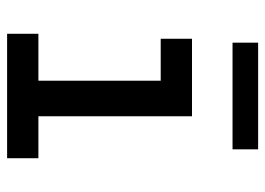

<svg xmlns="http://www.w3.org/2000/svg" viewBox="-123 -623 746 540"><g transform="rotate(90 250.0 -353.0)"><path d="M75 0V-88H207V-432H89V-520H307V-88H425V0ZM400 -634H100V-706H400Z"/></g></svg>

Font: Iosevka Curly Slab Semibold
Style: Regular
Weight: 600
Monospace: yes
Designer: Belleve Invis
Foundry: Belleve Invis
Version: Version 22.1.2; ttfautohint (v1.8.4)